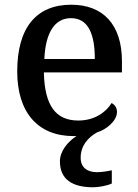

<svg xmlns="http://www.w3.org/2000/svg" viewBox="-20 -567 585 814"><path d="M375 227C396 227 433 221 454 211V155C430 160 409 163 391 163C351 163 322 144 322 102C322 50 354 15 392 -6C429 -17 476 -53 476 -93C476 -112 464 -125 453 -130C429 -91 381 -56 312 -56C218 -56 169 -117 166 -260H497V-307C497 -465 415 -547 282 -547C135 -547 53 -451 53 -264C53 -91 140 10 292 10C296 10 300 10 304 10C267 34 234 74 234 117C234 193 286 227 375 227ZM382 -317H168C173 -429 212 -490 281 -490C355 -490 382 -421 382 -317Z"/></svg>

Font: Noto Serif Ethiopic Medium
Style: Regular
Weight: 500
Designer: Monotype Design Team
Foundry: Monotype Imaging Inc.
Version: Version 2.102